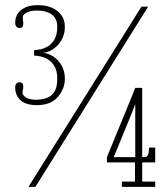

<svg xmlns="http://www.w3.org/2000/svg" viewBox="-20 -726 653 746"><path d="M123 -317.5Q92 -317.5 73.5 -327.2Q55 -337 47 -352.5Q39 -368 39 -385.5Q39 -397 44.2 -401.8Q49.5 -406.5 56 -406.5Q62.5 -406.5 66.5 -402.8Q70.5 -399 70.5 -390Q70.5 -384.5 69.8 -381.5Q69 -378.5 68.2 -375.2Q67.5 -372 67.5 -365.5Q67.5 -355.5 81.5 -347Q95.5 -338.5 120 -338.5Q141.5 -338.5 160.2 -344.8Q179 -351 190.8 -368.5Q202.5 -386 202.5 -420Q202.5 -450 192 -468Q181.5 -486 166.5 -495Q151.5 -504 136.5 -507Q121.5 -510 112.5 -510V-531.5Q121.5 -531.5 136.2 -534.2Q151 -537 166.2 -546Q181.5 -555 192 -573.5Q202.5 -592 202.5 -623Q202.5 -644 192.8 -657.8Q183 -671.5 165.2 -678.2Q147.5 -685 123.5 -685Q99 -685 83.8 -677.2Q68.5 -669.5 68.5 -659.5Q68.5 -652 69 -648.5Q69.5 -645 70 -642.5Q70.5 -640 70.5 -634.5Q70.5 -625 66.5 -621Q62.5 -617 56 -617Q49.5 -617 44.2 -622Q39 -627 39 -638.5Q39 -656 48 -671.2Q57 -686.5 76.5 -696.2Q96 -706 127.5 -706Q159 -706 182.5 -695.5Q206 -685 219 -666.2Q232 -647.5 232 -622.5Q232 -599 223.8 -580.2Q215.5 -561.5 202.5 -548.5Q189.5 -535.5 174.2 -528.2Q159 -521 144.5 -521Q159 -520.5 174.2 -513.5Q189.5 -506.5 202.5 -493.8Q215.5 -481 223.8 -462.2Q232 -443.5 232 -420Q232 -381 204.5 -349.2Q177 -317.5 123 -317.5ZM90.5 0 529.5 -700H555.5L117.5 0ZM453.5 0V-20.5H504.5V-95H395.5V-115.5L487 -338.5Q491.5 -349 496.2 -361Q501 -373 505.5 -384.5H532.5V-115.5H542.5Q551 -115.5 555 -124.5Q559 -133.5 559 -152.5H583V-95H532.5V-20.5H583V0ZM421.5 -114.5 420.5 -115.5H505.5V-321.5L489.5 -280Z"/></svg>

Font: Imbue Thin
Style: Regular
Weight: 100
Designer: Tyler Finck
Foundry: Etcetera Type Company
Version: Version 1.102